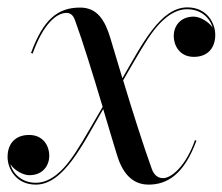

<svg xmlns="http://www.w3.org/2000/svg" viewBox="-60 -490 602 520"><path d="M472 -109 468 -110.5C444 -41 404.5 -7.5 381.5 -7.5C364 -7.5 355.5 -21 351.5 -31.5C328.5 -95 298.5 -189.5 273.5 -272.5C315 -344 334 -378 356.5 -407.5C371 -426 404 -465 446.5 -465C484 -465 508 -442.5 516 -415C504.5 -432.5 480 -445 465 -445C427 -445 410.5 -418 410.5 -392.5C410.5 -367.5 426 -336 465 -336C502.5 -336 523 -360 523 -395.5C523 -427.5 500.5 -470 447.5 -470C374.5 -470 325 -370.5 271.5 -278C259 -319 248 -357 239 -386.5C224.5 -434.5 204 -469.5 157 -469.5C95.5 -469.5 57 -436.5 24 -346.5L28.5 -345C56.5 -423.5 92 -455 120 -455C138.5 -455 142 -437.5 146 -427C163 -381 192.5 -286 218 -200.5C171 -120 151 -83.5 127 -52.5C113 -34 80 5 37.5 5C0 5 -24.5 -18 -32 -45.5C-20.5 -27.5 4 -15.5 19 -15.5C57.5 -15.5 73.5 -43 73.5 -68.5C73.5 -93.5 58 -124.5 19 -124.5C-19 -124.5 -39.5 -100.5 -39.5 -65C-39.5 -33.5 -17 10 37 10C113 10 165 -101 219.5 -194.5C234 -147 246.5 -103 256 -73C270 -25 295.5 10 342.5 10C394 10 439 -19 472 -109Z"/></svg>

Font: Bodoni* 36pt
Style: Italic
Weight: 400
Italic angle: -13°
Version: Version 2.3